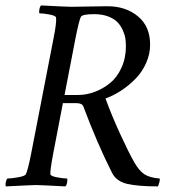

<svg xmlns="http://www.w3.org/2000/svg" viewBox="-27 -666 613 689"><path d="M539.6 2.9Q468.8 2.9 429.7 -6.1Q390.6 -15.1 375 -45.9Q322.3 -149.9 272 -284.2Q267.6 -295.9 246.6 -295.9H198.7L163.6 -113.3Q152.3 -52.2 153.8 -41Q154.3 -34.2 177 -29.8Q199.7 -25.4 213.4 -25.4Q215.8 -22 213.9 -11.2Q211.9 -0.5 207.5 2.9Q114.7 -2 103 -2Q89.8 -2 -5.4 2.9Q-8.3 -1 -6.3 -11.2Q-4.4 -21.5 -0.5 -25.4Q13.2 -25.4 38.1 -29.8Q63 -34.2 65.9 -41Q72.8 -54.7 84.5 -113.3L165.5 -530.3Q176.3 -585 174.3 -602.5Q173.8 -609.4 151.1 -613.8Q128.4 -618.2 114.7 -618.2Q112.3 -621.6 114.3 -632.3Q116.2 -643.1 120.6 -646.5Q213.4 -641.6 230 -641.6Q245.1 -641.6 287.4 -642.6Q329.6 -643.6 358.9 -643.6Q424.3 -643.6 468 -607.4Q511.7 -571.3 511.7 -505.9Q511.7 -472.2 497.6 -440.2Q483.4 -408.2 459.7 -383.8Q436 -359.4 408.4 -341.3Q380.9 -323.2 351.6 -312.5Q374 -251 404.3 -185.1Q434.6 -119.1 454.6 -84Q472.2 -53.2 491 -40.8Q509.8 -28.3 545.4 -25.4Q547.9 -22.5 544.9 -12Q542 -1.5 539.6 2.9ZM204.6 -325.2H253.4Q283.2 -325.2 312.7 -336.2Q342.3 -347.2 367.7 -367.7Q393.1 -388.2 408.9 -422.9Q424.8 -457.5 424.8 -500Q424.8 -514.2 422.9 -527.6Q420.9 -541 413.6 -557.6Q406.2 -574.2 394.5 -586.4Q382.8 -598.6 361.3 -606.9Q339.8 -615.2 311 -615.2Q268.6 -615.2 263.2 -605.5Q257.3 -595.2 244.6 -532.2Z"/></svg>

Font: Amiri
Style: Slanted
Weight: 400
Italic angle: 9°
Designer: Khaled Hosny
Version: Version 000.107